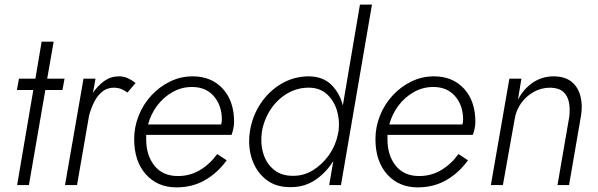

<svg xmlns="http://www.w3.org/2000/svg" viewBox="-20 -800 2584 830"><path d="M62 -460H133L160 -620H212L184 -460H259L250 -411H176L105 0H54L124 -411H53Z M393 -460 382 -399Q403 -430 431 -450Q459 -470 494 -470Q515 -470 532.5 -462Q550 -454 566 -441L531 -400Q518 -409 505.5 -414.5Q493 -420 477 -421Q445 -422 423 -404.5Q401 -387 387 -359Q373 -331 365 -300L313 0H261L341 -460Z M743 10Q661 10 610.5 -46.5Q560 -103 560 -199Q560 -251 579.5 -300Q599 -349 634 -387Q669 -425 715 -447.5Q761 -470 813 -470Q894 -470 943 -416.5Q992 -363 992 -273Q992 -259 988.5 -243Q985 -227 981 -217H612Q612 -210 612 -202Q611 -130 647 -84.5Q683 -39 749 -39Q801 -39 844 -64.5Q887 -90 919 -134L960 -107Q921 -53 866.5 -21.5Q812 10 743 10ZM810 -424Q765 -424 726 -402Q687 -380 659.5 -343.5Q632 -307 620 -262H936Q939 -273 939 -283Q939 -344 904.5 -384Q870 -424 810 -424Z M1060 -230Q1070 -297 1106 -351.5Q1142 -406 1196.5 -438Q1251 -470 1316 -470Q1377 -469 1413 -433Q1449 -397 1462 -344L1536 -780H1588L1454 0H1403L1421 -104Q1390 -54 1343.5 -22.5Q1297 9 1238 9Q1173 10 1130.5 -23.5Q1088 -57 1069.5 -111.5Q1051 -166 1060 -230ZM1112 -230Q1105 -179 1118.5 -135.5Q1132 -92 1165 -65.5Q1198 -39 1249 -40Q1294 -40 1333.5 -64.5Q1373 -89 1401.5 -129Q1430 -169 1440 -216L1444 -237Q1449 -282 1436 -324Q1423 -366 1393 -393Q1363 -420 1318 -421Q1267 -422 1223 -396.5Q1179 -371 1150 -327Q1121 -283 1112 -230Z M1786 10Q1704 10 1653.5 -46.5Q1603 -103 1603 -199Q1603 -251 1622.5 -300Q1642 -349 1677 -387Q1712 -425 1758 -447.5Q1804 -470 1856 -470Q1937 -470 1986 -416.5Q2035 -363 2035 -273Q2035 -259 2031.5 -243Q2028 -227 2024 -217H1655Q1655 -210 1655 -202Q1654 -130 1690 -84.5Q1726 -39 1792 -39Q1844 -39 1887 -64.5Q1930 -90 1962 -134L2003 -107Q1964 -53 1909.5 -21.5Q1855 10 1786 10ZM1853 -424Q1808 -424 1769 -402Q1730 -380 1702.5 -343.5Q1675 -307 1663 -262H1979Q1982 -273 1982 -283Q1982 -344 1947.5 -384Q1913 -424 1853 -424Z M2441 -296Q2445 -329 2439.5 -357.5Q2434 -386 2415 -403Q2396 -420 2359 -421Q2320 -421 2287 -402.5Q2254 -384 2232.5 -353.5Q2211 -323 2205 -286L2154 0H2102L2182 -460H2234L2219 -369Q2242 -414 2282 -442Q2322 -470 2375 -470Q2424 -469 2451.5 -446Q2479 -423 2489 -385Q2499 -347 2492 -302L2440 0H2390Z"/></svg>

Font: Jost* Light
Style: Italic
Weight: 300
Italic angle: -10°
Version: Version 3.7